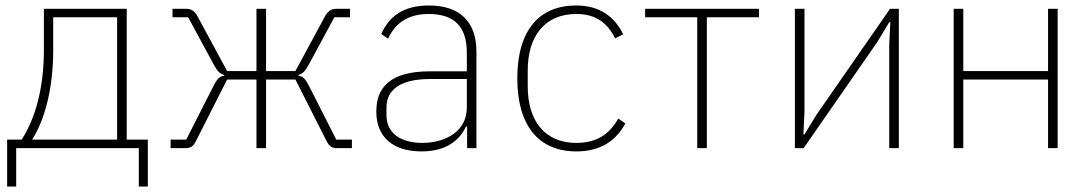

<svg xmlns="http://www.w3.org/2000/svg" viewBox="-20 -540 3976 700"><path d="M6 -31H59C110 -110 140 -221 140 -358V-508H442V-31H519V140H486V0H39V140H6ZM407 -31V-477H174V-357C174 -213 141 -99 97 -31Z M602 -31H659L756 -222C772 -254 780 -261 797 -264V-267C781 -271 772 -281 759 -305L666 -477H609V-508H657C678 -508 690 -500 702 -477L808 -281H915V-508H950V-281H1057L1163 -477C1175 -500 1187 -508 1208 -508H1256V-477H1199L1106 -305C1093 -281 1084 -271 1068 -267V-264C1085 -261 1093 -254 1109 -222L1206 -31H1263V0H1209C1190 0 1180 -6 1169 -29L1057 -250H950V0H915V-250H808L696 -29C685 -6 675 0 656 0H602Z M1544 -520C1449 -520 1398 -479 1370 -416L1395 -399C1422 -459 1472 -489 1543 -489C1635 -489 1682 -444 1682 -348V-280H1549C1476 -280 1427 -266 1396 -240C1364 -214 1352 -177 1352 -133C1352 -41 1412 12 1517 12C1605 12 1655 -27 1679 -79H1683V0H1717V-352C1717 -460 1657 -520 1544 -520ZM1682 -148C1682 -105 1663 -73 1634 -52C1605 -31 1564 -19 1520 -19C1443 -19 1389 -53 1389 -120V-148C1389 -211 1437 -252 1549 -252H1682V-148Z M2081 12C1945 12 1866 -81 1866 -254C1866 -429 1945 -520 2081 -520C2166 -520 2221 -479 2252 -415L2223 -400C2194 -457 2152 -489 2081 -489C1966 -489 1904 -408 1904 -283V-225C1904 -100 1966 -19 2081 -19C2157 -19 2203 -52 2234 -108L2260 -90C2227 -29 2172 12 2081 12Z M2522 -477H2332V-508H2747V-477H2557V0H2522Z M2878 -508H2913V-132L2909 -50H2913L2957 -122L3225 -508H3257V0H3222V-377L3226 -459H3222L3178 -386L2910 0H2878Z M3457 -508H3492V-281H3801V-508H3836V0H3801V-250H3492V0H3457Z"/></svg>

Font: Plexus Sans ExtraLight
Style: Regular
Weight: 250
Version: Version 2.001;PS 002.001;hotconv 1.0.70;makeotf.lib2.5.58329